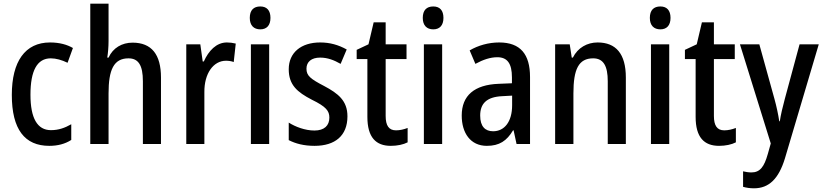

<svg xmlns="http://www.w3.org/2000/svg" viewBox="-20 -873 4457 1040"><path d="M247 -83C292 -83 332 -93 366 -115V-200C331 -180 297 -168 256 -168C182 -168 145 -233 145 -360C145 -490 181 -557 255 -557C284 -557 315 -548 346 -533L375 -613C344 -631 303 -643 251 -643C116 -643 44 -540 44 -359C44 -172 114 -83 247 -83Z M568 -651V-853H469V-93H568V-367C568 -495 596 -557 676 -557C730 -557 754 -519 754 -433V-93H852V-453C852 -578 801 -642 698 -642C641 -642 592 -614 568 -561H561C565 -585 568 -619 568 -651Z M1209 -643C1152 -643 1110 -598 1084 -540H1078L1065 -633H989V-93H1087V-374C1086 -475 1136 -544 1204 -544C1217 -544 1234 -542 1246 -537L1257 -637C1241 -641 1224 -643 1209 -643Z M1390 -838C1354 -838 1333 -818 1333 -776C1333 -735 1355 -714 1390 -714C1424 -714 1445 -735 1445 -776C1445 -817 1425 -838 1390 -838ZM1438 -633H1339V-93H1438Z M1862 -243C1862 -328 1811 -367 1736 -407C1661 -446 1640 -463 1640 -501C1640 -538 1667 -561 1714 -561C1755 -561 1790 -547 1825 -527L1858 -605C1813 -630 1767 -643 1714 -643C1611 -643 1544 -588 1544 -498C1544 -413 1590 -374 1669 -333C1747 -295 1764 -272 1764 -236C1764 -193 1737 -166 1683 -166C1633 -166 1580 -186 1544 -209V-114C1581 -95 1626 -83 1684 -83C1795 -83 1862 -138 1862 -243Z M2125 -167C2086 -167 2069 -193 2069 -245V-553H2182V-633H2069V-752H2004L1976 -633L1912 -603V-553H1970V-240C1970 -129 2016 -83 2097 -83C2132 -83 2165 -90 2188 -102V-180C2168 -172 2146 -167 2125 -167Z M2327 -838C2291 -838 2270 -818 2270 -776C2270 -735 2292 -714 2327 -714C2361 -714 2382 -735 2382 -776C2382 -817 2362 -838 2327 -838ZM2375 -633H2276V-93H2375Z M2684 -643C2626 -643 2570 -627 2524 -600L2555 -527C2597 -550 2636 -563 2674 -563C2728 -563 2753 -529 2753 -454V-422L2681 -419C2550 -414 2481 -356 2481 -247C2481 -153 2528 -83 2617 -83C2685 -83 2725 -110 2759 -167H2762L2778 -93H2851V-456C2851 -579 2799 -643 2684 -643ZM2700 -352 2754 -355V-303C2754 -213 2712 -162 2651 -162C2608 -162 2581 -188 2581 -247C2581 -312 2616 -348 2700 -352Z M3217 -643C3161 -643 3110 -615 3083 -561H3077L3066 -633H2987V-93H3086V-367C3086 -498 3114 -557 3193 -557C3249 -557 3272 -515 3272 -433V-93H3370V-453C3370 -582 3316 -643 3217 -643Z M3557 -838C3521 -838 3500 -818 3500 -776C3500 -735 3522 -714 3557 -714C3591 -714 3612 -735 3612 -776C3612 -817 3592 -838 3557 -838ZM3605 -633H3506V-93H3605Z M3903 -167C3864 -167 3847 -193 3847 -245V-553H3960V-633H3847V-752H3782L3754 -633L3690 -603V-553H3748V-240C3748 -129 3794 -83 3875 -83C3910 -83 3943 -90 3966 -102V-180C3946 -172 3924 -167 3903 -167Z M3988 -633 4155 -96 4139 -39C4119 32 4096 61 4050 61C4034 61 4018 58 4005 55V139C4023 144 4042 147 4064 147C4145 147 4198 96 4232 -16L4415 -633H4311L4231 -337C4219 -292 4209 -251 4204 -216H4201C4195 -256 4186 -297 4175 -337L4093 -633Z"/></svg>

Font: Noto Sans Kannada UI Condensed Medium
Style: Regular
Weight: 500
Width: 3
Designer: Jelle Bosma - Monotype Design Team
Foundry: Monotype Imaging Inc.
Version: Version 2.005